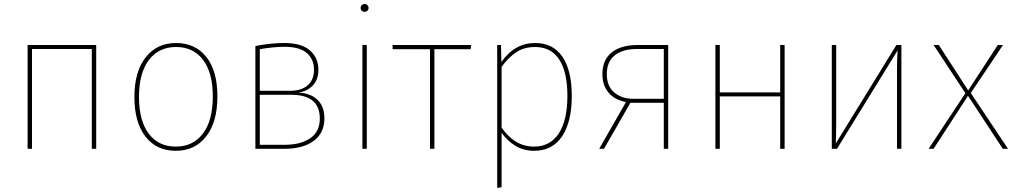

<svg xmlns="http://www.w3.org/2000/svg" viewBox="-20 -744 5078 960"><path d="M439 -499H140V0H118V-519H461V0H439Z M1067 -262Q1067 -134 1011 -62Q955 10 859 10Q762 10 707 -61.5Q652 -133 652 -259Q652 -386 708.5 -457.5Q765 -529 860 -529Q956 -529 1011.5 -459.5Q1067 -390 1067 -262ZM675 -259Q675 -141 723.5 -76Q772 -11 859 -11Q945 -11 994.5 -76Q1044 -141 1044 -262Q1044 -380 995.5 -444.5Q947 -509 860 -509Q774 -509 724.5 -444Q675 -379 675 -259Z M1602 -152Q1602 -79 1548.5 -39.5Q1495 0 1402 0H1257V-514Q1334 -529 1402 -529Q1487 -529 1529.5 -492Q1572 -455 1572 -395Q1572 -347 1545 -317.5Q1518 -288 1472 -281Q1533 -278 1567.5 -245Q1602 -212 1602 -152ZM1279 -498V-290H1431Q1487 -290 1518.5 -317.5Q1550 -345 1550 -395Q1550 -447 1514.5 -478.5Q1479 -510 1402 -510Q1349 -510 1279 -498ZM1579 -151Q1579 -270 1437 -270H1279V-20H1402Q1484 -20 1531.5 -53Q1579 -86 1579 -151Z M1823 -704Q1823 -696 1817.5 -690.5Q1812 -685 1803 -685Q1794 -685 1788.5 -690.5Q1783 -696 1783 -704Q1783 -712 1788.5 -718Q1794 -724 1803 -724Q1812 -724 1817.5 -718Q1823 -712 1823 -704ZM1814 0H1792V-519H1814Z M2333 -498H2152V0H2130V-498H1943V-519H2336Z M2839 -264Q2839 -135 2790.5 -62.5Q2742 10 2651 10Q2598 10 2557 -15Q2516 -40 2488 -80V192L2466 196V-519H2485L2487 -434Q2553 -529 2656 -529Q2745 -529 2792 -460.5Q2839 -392 2839 -264ZM2817 -264Q2817 -384 2776 -446.5Q2735 -509 2656 -509Q2602 -509 2563 -484Q2524 -459 2488 -410V-106Q2554 -11 2650 -11Q2731 -11 2774 -77Q2817 -143 2817 -264Z M3321 -519V0H3299V-230H3132L3000 0H2976L3110 -234Q3053 -244 3022.5 -281Q2992 -318 2992 -373Q2992 -444 3038 -481.5Q3084 -519 3169 -519ZM3299 -250V-499H3169Q3095 -500 3054.5 -468Q3014 -436 3014 -373Q3014 -313 3051.5 -281.5Q3089 -250 3147 -250Z M3881 -262H3579V0H3557V-519H3579V-282H3881V-519H3903V0H3881Z M4487 0H4465V-394Q4465 -443 4468 -492L4165 0H4139V-519H4161V-146Q4161 -73 4159 -27L4462 -519H4487Z M5020 0H4994L4820 -265L4648 0H4623L4807 -278L4648 -519H4674L4821 -292L4969 -519H4995L4834 -279Z"/></svg>

Font: Fira Sans Thin
Style: Regular
Weight: 100
Designer: bBox Type GmbH & Carrois Corporate GbR & Edenspiekermann AG
Foundry: bBox Type GmbH & Carrois Corporate GbR & Edenspiekermann AG
Version: Version 4.301